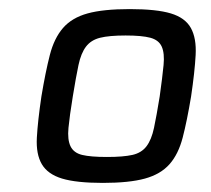

<svg xmlns="http://www.w3.org/2000/svg" viewBox="-20 -716 463 422"><path d="M206 -314Q148 -314 116.5 -323.5Q85 -333 72 -355Q59 -377 61 -413.5Q63 -450 71 -504Q80 -558 89.5 -595Q99 -632 118.5 -654.5Q138 -677 172.5 -686.5Q207 -696 265 -696Q324 -696 355.5 -686.5Q387 -677 399.5 -654.5Q412 -632 410 -595Q408 -558 400 -504Q391 -450 381.5 -413.5Q372 -377 352.5 -355Q333 -333 298.5 -323.5Q264 -314 206 -314ZM215 -371Q251 -371 271 -375.5Q291 -380 302 -394.5Q313 -409 318.5 -435Q324 -461 331 -504Q337 -547 339.5 -573Q342 -599 335.5 -613.5Q329 -628 310.5 -633Q292 -638 256 -638Q220 -638 200 -633Q180 -628 169 -613.5Q158 -599 152.5 -573Q147 -547 140 -504Q133 -461 130.5 -435Q128 -409 135 -394.5Q142 -380 160.5 -375.5Q179 -371 215 -371Z"/></svg>

Font: Azeri Sans
Style: Italic
Weight: 400
Designer: Hector Gatti & Omnibus-Type (original fonts) / Cristiano Sobral (main changes and remastering)
Foundry: Omnibus-Type
Version: Version 0.07;August 21, 2020;FontCreator 13.0.0.2681 64-bit;